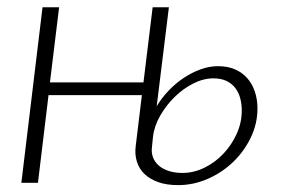

<svg xmlns="http://www.w3.org/2000/svg" viewBox="-20 -518 796 544"><path d="M458.5 -497.5 424 -217Q438 -240.5 457.8 -261.2Q477.5 -282 500.5 -297.2Q523.5 -312.5 548.2 -321.5Q573 -330.5 597.5 -330.5Q625 -330.5 645.8 -321.5Q666.5 -312.5 680.8 -296.2Q695 -280 702.2 -258Q709.5 -236 709.5 -210.5Q709.5 -168 690.8 -128.8Q672 -89.5 641 -59.5Q610 -29.5 569.2 -11.5Q528.5 6.5 484.5 6.5Q452 6.5 428.2 -2Q404.5 -10.5 389.2 -25.2Q374 -40 367.8 -60.2Q361.5 -80.5 364.5 -104L382 -248.5H117.5L87.5 0H40.5L100.5 -497.5H147.5L121.5 -284.5H386.5L412.5 -497.5ZM410.5 -101Q408.5 -85.5 413.5 -72.2Q418.5 -59 429.5 -49.2Q440.5 -39.5 457.5 -33.8Q474.5 -28 497 -28Q529 -28 559.5 -43Q590 -58 613.2 -82.8Q636.5 -107.5 650.8 -139.2Q665 -171 665 -204.5Q665 -222.5 660.8 -239Q656.5 -255.5 647 -268.2Q637.5 -281 622 -288.5Q606.5 -296 584.5 -296Q556.5 -296 527.8 -281.5Q499 -267 475 -243.5Q451 -220 434 -190.5Q417 -161 413.5 -130.5Z"/></svg>

Font: Lato Light
Style: Italic
Weight: 300
Italic angle: -7°
Designer: Lukasz Dziedzic
Foundry: tyPoland Lukasz Dziedzic
Version: Version 2.007; 2014-02-27